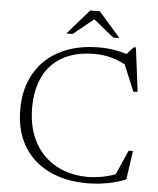

<svg xmlns="http://www.w3.org/2000/svg" viewBox="-59 -920 805 980"><g transform="rotate(5 344.0 -430.0)"><path d="M422 -22.5Q464.5 -22.5 508.2 -31.8Q552 -41 589 -59L556.5 -28L621 -174H643L622 -27.5Q586 -11 532.2 -0.5Q478.5 10 422 10Q340.5 10 272.5 -12.8Q204.5 -35.5 155 -79.5Q105.5 -123.5 78.5 -188Q51.5 -252.5 51.5 -336Q51.5 -443.5 97.2 -522.2Q143 -601 227 -643.5Q311 -686 427 -686Q468.5 -686 507.2 -679.2Q546 -672.5 590.5 -658L562 -659L601 -702H612L640.5 -478L619 -475.5L552.5 -635L586.5 -598.5Q535 -627.5 493.5 -639.2Q452 -651 404.5 -651Q336.5 -651 282.2 -631.8Q228 -612.5 189.8 -574.5Q151.5 -536.5 131.5 -480.8Q111.5 -425 111 -352.5Q111 -272.5 134.5 -211Q158 -149.5 200.5 -107.5Q243 -65.5 299.8 -44Q356.5 -22.5 422 -22.5ZM380 -833.5H396.5L284 -742.5H252L363.5 -870H412.5L524 -742.5H492Z"/></g></svg>

Font: Newsreader 16pt 16pt Light
Style: Regular
Weight: 300
Version: Version 1.003